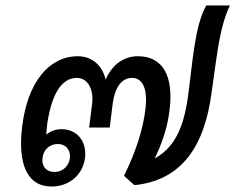

<svg xmlns="http://www.w3.org/2000/svg" viewBox="-20 -669 858 700"><path d="M168 11C233 11 282 -32 290 -93C297 -154 261 -198 204 -198C182 -198 162 -190 149 -178C149 -191 151 -206 153 -223C170 -331 207 -385 260 -385C302 -385 322 -340 316 -292L305 -204H380L391 -292C398 -347 422 -385 461 -385C502 -385 519 -342 510 -270C502 -202 478 -121 432 -28L470 6C642 -11 727 -136 752 -336C771 -463 778 -563 818 -649H732C690 -575 683 -448 665 -314C647 -189 609 -128 544 -91C572 -149 591 -207 598 -267C614 -393 573 -464 483 -464C434 -464 391 -437 365 -379C352 -435 311 -464 264 -464C157 -464 80 -366 61 -209C44 -75 77 11 168 11ZM135 -93C138 -123 161 -144 191 -144C220 -144 238 -122 235 -93C231 -63 208 -42 179 -42C149 -42 131 -62 135 -93Z"/></svg>

Font: TPK Tissa Web Medium
Style: Italic
Weight: 500
Italic angle: -7°
Designer: Jacques Le Bailly, Suppakit Chalermlarp | Katatrad Co.,Ltd.
Foundry: Jacques Le Bailly, Cadson Demak Co.,Ltd.
Version: Version 5.000;Glyphs 3.1.2 (3151)